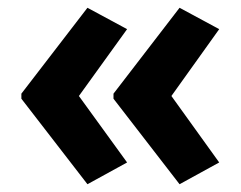

<svg xmlns="http://www.w3.org/2000/svg" viewBox="-20 -521 621 494"><path d="M35 -280 205 -501 307 -446 183 -274 307 -103 205 -47 35 -267ZM272 -280 442 -501 544 -446 421 -274 544 -103 442 -47 272 -267Z"/></svg>

Font: Noto Sans Devanagari UI SemiCondensed
Style: Bold
Weight: 700
Width: 4
Designer: Jelle Bosma - Monotype Design Team
Foundry: Monotype Imaging Inc.
Version: Version 2.004; ttfautohint (v1.8.4.7-5d5b)